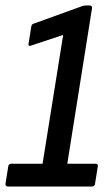

<svg xmlns="http://www.w3.org/2000/svg" viewBox="-20 -679 404 699"><path d="M9 0Q-1 0 0 -10L10 -73Q12 -83 22 -83H135L210 -552L93 -513Q82 -509 84 -520L94 -583Q96 -592 103 -593L280 -657Q286 -659 293 -659H307Q316 -659 315 -649L225 -83H327Q338 -83 336 -73L326 -10Q325 0 314 0Z"/></svg>

Font: Sofia Sans Condensed SemiBold
Style: Italic
Weight: 600
Italic angle: -9°
Version: Version 4.100